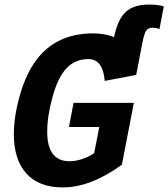

<svg xmlns="http://www.w3.org/2000/svg" viewBox="-20 -816 742 846"><path d="M256.8 9.8Q151.4 9.8 96.2 -51.5Q41 -112.8 41 -224.6Q41 -303.2 67.6 -396.2Q94.2 -489.3 138.2 -549.1Q182.1 -608.9 245.1 -638.9Q308.1 -668.9 390.1 -668.9Q444.3 -668.9 482.4 -651.9Q499 -731.9 534.7 -763.9Q570.3 -795.9 636.2 -795.9Q678.7 -795.9 701.7 -787.6L682.6 -688Q668.5 -693.8 652.3 -693.8Q633.8 -693.8 624.8 -681.9Q615.7 -669.9 606.9 -625L580.1 -485.8L441.4 -459.5Q433.6 -555.7 369.6 -555.7Q312 -555.7 273.9 -516.1Q235.8 -476.6 211.9 -390.4Q188 -304.2 188 -235.8Q188 -105.5 286.6 -105.5Q313.5 -105.5 344.2 -116Q375 -126.5 395 -141.6L417.5 -256.3H283.7L304.2 -362.8H569.8L517.1 -90.3Q379.4 9.8 256.8 9.8Z"/></svg>

Font: Cousine
Style: Bold Italic
Weight: 700
Italic angle: -12°
Monospace: yes
Designer: Steve Matteson
Foundry: Ascender Corporation
Version: Version 1.20